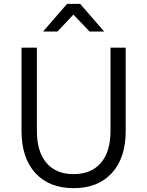

<svg xmlns="http://www.w3.org/2000/svg" viewBox="-20 -963 766 999"><path d="M634 -715V-282Q634 -141 562 -62.5Q490 16 363 16Q236 16 164 -62.5Q92 -141 92 -282V-715H172V-282Q172 -173 222 -115Q272 -57 363 -57Q454 -57 504.5 -115Q555 -173 555 -282V-715ZM522 -799H446L362 -887L279 -799H204L329 -943H397Z"/></svg>

Font: Wix Madefor Text
Style: Regular
Weight: 400
Designer: Dalton Maag Ltd
Foundry: Dalton Maag Ltd
Version: Version 3.100